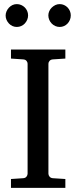

<svg xmlns="http://www.w3.org/2000/svg" viewBox="-20 -911 370 931"><path d="M33.2 0V-43L92.8 -46.9Q103.5 -47.9 108.6 -54.7Q113.8 -61.5 113.8 -68.8V-602.1Q113.8 -609.4 108.6 -615.7Q103.5 -622.1 92.8 -623L33.2 -627V-670.9H296.9V-627L235.8 -623Q225.6 -622.1 220.2 -615.7Q214.8 -609.4 214.8 -602.1V-68.8Q214.8 -61.5 220.2 -54.7Q225.6 -47.9 235.8 -46.9L296.9 -43V0ZM116.2 -836.4Q116.2 -825.2 111.8 -814.9Q107.4 -804.7 100.1 -796.9Q92.8 -789.1 82.8 -784.7Q72.8 -780.3 61.5 -780.3Q50.3 -780.3 40.5 -784.7Q30.8 -789.1 23.4 -796.9Q16.1 -804.7 11.7 -814.5Q7.3 -824.2 7.3 -835.4Q7.3 -846.2 11.7 -856.2Q16.1 -866.2 23.4 -874Q30.8 -881.8 40.5 -886.5Q50.3 -891.1 61.5 -891.1Q72.8 -891.1 82.8 -886.7Q92.8 -882.3 100.1 -875Q107.4 -867.7 111.8 -857.7Q116.2 -847.7 116.2 -836.4ZM323.2 -836.4Q323.2 -825.2 319.1 -814.9Q314.9 -804.7 307.6 -796.9Q300.3 -789.1 290.5 -784.7Q280.8 -780.3 269.5 -780.3Q258.3 -780.3 248.3 -784.7Q238.3 -789.1 230.7 -796.9Q223.1 -804.7 218.8 -814.9Q214.4 -825.2 214.4 -836.4Q214.4 -846.7 218.8 -856.7Q223.1 -866.7 231 -874.3Q238.8 -881.8 248.5 -886.5Q258.3 -891.1 269.5 -891.1Q280.8 -891.1 290.5 -886.7Q300.3 -882.3 307.6 -874.8Q314.9 -867.2 319.1 -857.2Q323.2 -847.2 323.2 -836.4Z"/></svg>

Font: BabelStone Ogham Special
Style: Regular
Weight: 400
Designer: Andrew West
Foundry: BabelStone
Version: Version 1.02 March 14, 2022